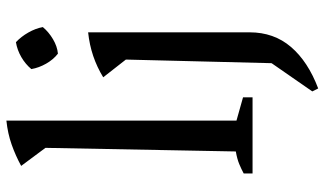

<svg xmlns="http://www.w3.org/2000/svg" viewBox="-222 -568 990 585"><g transform="rotate(-90 272.5 -275.0)"><path d="M37 0V-27Q50 -34 65.5 -40.5Q81 -47 104 -51L115 -631L60 -705Q91 -722 125 -734Q159 -746 198 -750V-49L269 -29V0ZM296 200 287 182 373 58 384 -386 330 -455Q361 -474 395 -485.5Q429 -497 467 -501V-9Q467 65 422.5 117Q378 169 296 200ZM437 -721Q454 -705 466.5 -683Q479 -661 483 -639Q468 -621 446 -608Q424 -595 402 -593Q384 -607 371.5 -629Q359 -651 355 -674Q370 -692 391.5 -704.5Q413 -717 437 -721Z"/></g></svg>

Font: Piazzolla Thin Medium
Style: Regular
Weight: 500
Version: Version 2.005